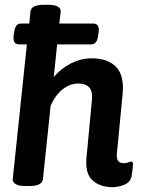

<svg xmlns="http://www.w3.org/2000/svg" viewBox="-20 -773 605 800"><path d="M450 7Q397 7 365 -22Q333 -51 341 -123L363 -356Q367 -392 352 -408.5Q337 -425 306 -425Q273 -425 242.5 -402Q212 -379 191 -333L159 -27Q156 2 103 2H84Q57 2 44.5 -6.5Q32 -15 33 -26L92 -588H60Q32 -588 37 -625L39 -638Q41 -655 47.5 -665Q54 -675 69 -675H102L107 -725Q110 -753 163 -753H182Q209 -753 221.5 -745Q234 -737 233 -725L227 -675H368Q396 -675 391 -638L389 -625Q385 -588 359 -588H218L204 -452Q234 -488 276 -509Q318 -530 361 -530Q429 -530 463.5 -494.5Q498 -459 491 -382L467 -133Q463 -93 495 -93Q507 -93 515 -96.5Q523 -100 527 -100Q534 -100 534 -89Q534 -86 533 -73.5Q532 -61 528 -38Q523 -13 497 -3Q471 7 450 7Z"/></svg>

Font: Asap SemiBold
Style: Italic
Weight: 600
Italic angle: -6°
Designer: Pablo Cosgaya
Foundry: Omnibus-Type
Version: Version 3.001; ttfautohint (v1.8.3)